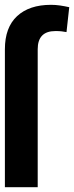

<svg xmlns="http://www.w3.org/2000/svg" viewBox="-20 -780 309 800"><path d="M137.1 0H0.4V-574.9Q0.4 -665.5 51.1 -712.7Q101.9 -759.9 192.5 -759.9Q211.6 -759.9 230.5 -757.1Q249.3 -754.3 268.5 -750L257.1 -646.3Q246.4 -648.4 236 -649.5Q225.5 -650.6 210.9 -650.6Q137.1 -650.6 137.1 -574.9Z"/></svg>

Font: Interface
Style: Bold
Weight: 700
Designer: Rasmus Andersson
Foundry: rsms
Version: Version 1.8